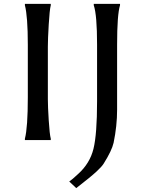

<svg xmlns="http://www.w3.org/2000/svg" viewBox="-20 -720 745 987"><path d="M226 -480V-210Q226 -173 230.5 -101.5Q235 -30 241 -7V0H108V-7Q123 -65 123 -220V-490Q123 -635 108 -693V-700H241V-693Q235 -670 230.5 -594Q226 -518 226 -480ZM479 -199V-490Q479 -643 462 -693V-700H597V-693Q582 -645 582 -490V-156Q582 -73 564 14Q555 54 513 121Q503 137 477 161Q447 189 372 247L336 213Q350 204 382 174Q442 120 460.5 45Q479 -30 479 -199Z"/></svg>

Font: Asul
Style: Regular
Weight: 400
Designer: Mariela Monsalve
Foundry: Mariela Monsalve
Version: Version 1.002